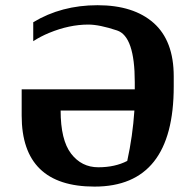

<svg xmlns="http://www.w3.org/2000/svg" viewBox="-20 -691 692 722"><path d="M208 -275.4Q208 -164.6 247.3 -113.3Q286.6 -62 349.6 -62Q412.6 -62 458.5 -85.9Q479 -179.2 485.4 -275.4ZM335.4 10.7Q61.5 10.7 61.5 -256.3V-355H486.8V-382.3Q486.8 -554.2 420.4 -576.4Q354 -598.6 312 -598.6Q240.7 -598.6 165 -567.4Q131.8 -553.7 105 -536.1V-607.4Q210.9 -671.4 346.7 -671.4Q482.4 -671.4 557.9 -604.5Q633.3 -537.6 633.3 -403.8V-365.7Q633.3 10.7 335.4 10.7Z"/></svg>

Font: NoticiaText-Bold
Style: Bold
Weight: 700
Designer: JM Sole
Foundry: JM Sole
Version: Version 1.003